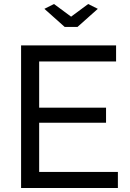

<svg xmlns="http://www.w3.org/2000/svg" viewBox="-20 -936 645 956"><path d="M201 -892 302 -802H366L467 -892L419 -916L334 -853L249 -916ZM175 -80V-325H508V-400H175V-630H558V-710H85V0H567V-80Z"/></svg>

Font: Raleway Med
Style: Regular
Weight: 500
Designer: Matt McInerney, Pablo Impallari, Rodrigo Fuenzalida
Foundry: Matt McInerney, Pablo Impallari, Rodrigo Fuenzalida
Version: Version 3.00 July 28, 2015